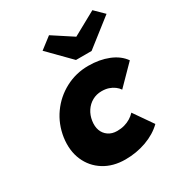

<svg xmlns="http://www.w3.org/2000/svg" viewBox="-188 -928 996 1066"><g transform="rotate(-30 309.5 -395.0)"><path d="M307 10Q228 10 170.5 -26Q113 -62 86 -124.5Q59 -187 70 -267Q82 -347 126.5 -409.5Q171 -472 239 -508Q307 -544 386 -544Q458 -544 515 -521Q572 -498 602 -455L484 -335Q475 -349 459.5 -360.5Q444 -372 424.5 -378.5Q405 -385 380 -385Q347 -385 320 -370Q293 -355 275.5 -328.5Q258 -302 253 -268Q248 -234 257.5 -208Q267 -182 290 -166Q313 -150 346 -150Q371 -150 392.5 -156Q414 -162 432 -173Q450 -184 464 -199L548 -78Q505 -36 441.5 -13Q378 10 307 10ZM344 -606 209 -743 283 -800 424 -708H394L561 -800L619 -743L444 -606Z"/></g></svg>

Font: Lexend ExtBd
Style: Italic
Weight: 800
Italic angle: -8.13011°
Designer: Bonnie Shaver-Troup, Thomas Jockin
Foundry: Lexend
Version: Version 1.007